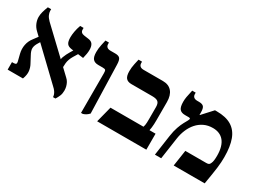

<svg xmlns="http://www.w3.org/2000/svg" viewBox="-50 -1157 2207 1677"><g transform="rotate(30 1053.0 -318.5)"><path d="M503.8 10Q503.4 -1.3 499.4 -13.9Q495.4 -26.4 485.6 -41Q475.8 -55.6 455.8 -73.5L96.4 -417.1Q69.7 -442.2 57.1 -473.1Q44.5 -503.9 44.5 -533.1Q44.5 -559.7 51.9 -586.6Q59.3 -613.4 72.4 -647H105.6V-630.8Q105.6 -613.5 114.8 -591.9Q124 -570.3 148.5 -545.9L517.7 -195.7Q533.4 -181.9 542.7 -164.5Q552 -147.1 556.8 -128Q561.5 -108.9 561.5 -88.4Q561.5 -58.7 552.3 -36.2Q543.2 -13.8 528.3 10ZM40.4 0V-75.6H56.9Q74.1 -75.6 80.2 -82.6Q86.2 -89.7 81.8 -105.8L64.8 -173.6Q53.8 -218.5 62.2 -261.5Q70.6 -304.5 99.1 -340.4L148.9 -407.1L181.2 -373.1L154.8 -329.6Q134.5 -297.3 133.6 -270.9Q132.8 -244.5 154.4 -206.5L186.1 -146.9Q203.1 -117.2 207.7 -81.8Q212.2 -46.4 194.8 0ZM448.5 -260.4 396.8 -307.7Q396.8 -318.2 402.7 -334.6Q408.7 -351.1 417.7 -369.4Q426.7 -387.7 435.6 -402L480.1 -476.2L527.1 -459.6L479 -380.9Q466.9 -360.7 459.9 -341.1Q452.9 -321.6 450.7 -301.9Q448.5 -282.2 448.5 -260.4ZM560.1 -417.5 434.6 -433.9Q400.9 -438.5 387.3 -457.2Q373.6 -476 373.6 -519.4Q373.6 -545.1 379.4 -577.8Q385.2 -610.5 398.2 -647H432.7V-630Q432.7 -612.8 442.9 -603.5Q453 -594.3 472.4 -591.8L515.8 -585.7Q546.2 -582.2 560.1 -562.5Q573.9 -542.8 573.9 -506.8Q573.9 -486.4 570.4 -466Q566.9 -445.7 560.1 -417.5Z M784.3 7V-393.6Q784.3 -416.5 778.7 -423.7Q773.1 -430.8 750.9 -430.8H705.8Q668.4 -430.8 651 -451.4Q633.6 -471.9 633.6 -520.2Q633.6 -539.3 635.4 -556.3Q637.3 -573.3 641.7 -594.8Q646 -616.2 653.4 -647H688.5V-633Q688.5 -613.6 700.2 -602.8Q712 -592 736.3 -592H785.1Q818.7 -592 831.9 -576Q845.1 -560 846.1 -515.9L860.2 -30Q845.2 -14.5 832.5 -6.6Q819.8 1.3 802.7 7Z M943.1 0 984.5 -161.2H1317.3Q1321 -172 1322.8 -182.7Q1324.7 -193.5 1325.4 -208.3Q1326.1 -223.2 1326.1 -246.7V-364.9Q1326.1 -402 1308.9 -416.4Q1291.8 -430.8 1250.1 -430.8H1039.5Q1002.1 -430.8 984.7 -451.4Q967.3 -471.9 967.3 -520.2Q967.3 -539.3 969.1 -556.3Q971 -573.3 975.4 -594.8Q979.7 -616.2 987.1 -647H1022.2V-633Q1022.2 -613.6 1033.9 -602.8Q1045.7 -592 1070 -592H1264.9Q1324 -592 1355.6 -554.7Q1387.1 -517.5 1387.1 -449.9V-268.1Q1387.1 -246.7 1386.2 -227.6Q1385.3 -208.6 1383.2 -192Q1381.2 -175.5 1377.9 -161.2H1439.1V0Z M1525.7 0 1555.1 -204.5Q1563.2 -259.7 1577.2 -299.2Q1591.1 -338.6 1605 -363.8Q1618.9 -389.1 1625.4 -400.7Q1629.9 -409.3 1631.8 -414.5Q1633.6 -419.8 1633.6 -422.4Q1633.6 -430.8 1616.3 -430.8H1580.8Q1542.3 -430.8 1525.4 -451.6Q1508.6 -472.5 1508.6 -524.3Q1508.6 -549.4 1513 -574Q1517.5 -598.6 1528.4 -647H1563.5V-633Q1563.5 -613.2 1575.7 -602.6Q1587.8 -592 1611.3 -592H1628.7Q1663.1 -592 1676.3 -576.6Q1689.5 -561.3 1689.5 -520.1V-496.1L1691.9 -495.1L1786.3 -598H1804.3Q1896.5 -598 1953.2 -563.9Q2010 -529.7 2035.9 -460.1Q2061.9 -390.6 2061.9 -283.9Q2061.9 -258.1 2060.3 -231.8Q2058.8 -205.4 2054.7 -173.6Q2050.6 -141.7 2044 -99.7Q2037.4 -57.7 2027.4 0H1715.1L1739.2 -161.2H1950.6Q1967.2 -161.2 1975.5 -165.8Q1983.8 -170.3 1989.2 -184Q1996 -197.5 1998.5 -217.7Q2001 -237.9 2001 -262.8Q2001 -312.2 1990.5 -348.4Q1980.1 -384.5 1960.5 -408.1Q1940.9 -431.7 1912.9 -443.4Q1884.8 -455.1 1849.4 -455.1Q1800.4 -455.1 1761.4 -436.5Q1722.3 -418 1693.4 -385.4Q1664.4 -352.7 1646.3 -310.1Q1628.1 -267.5 1620.9 -219.4L1589 0Z"/></g></svg>

Font: Noto Serif Hebrew
Style: Regular
Weight: 400
Designer: Monotype Design Team
Foundry: Monotype Imaging Inc.
Version: Version 2.003